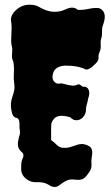

<svg xmlns="http://www.w3.org/2000/svg" viewBox="-20 -751 460 798"><path d="M26.4 -581.1 28.3 -636.7Q28.3 -650.4 25.9 -664.1Q23.4 -677.7 32.7 -692.9Q42 -708 60.5 -719.7Q79.1 -731.4 102.5 -731.4Q126 -731.4 139.6 -723.6Q153.3 -715.8 165 -710.9Q176.8 -706.1 191.4 -703.1Q222.7 -698.2 252 -711.9Q284.2 -727.5 303.7 -710Q324.2 -709 346.7 -713.9Q383.8 -721.7 397.5 -714.8Q427.7 -697.3 407.2 -644.5Q404.3 -636.7 404.3 -630.9Q404.3 -625 404.3 -619.1Q404.3 -601.6 401.4 -592.8Q398.4 -584 398.4 -578.1Q398.4 -572.3 398.4 -564.5Q400.4 -548.8 393.6 -534.2Q389.6 -525.4 389.6 -520Q389.6 -514.6 389.6 -509.8Q389.6 -497.1 376 -485.4Q353.5 -461.9 338.9 -461.9Q335.9 -461.9 333 -463.9Q330.1 -465.8 324.2 -467.8Q300.8 -475.6 274.9 -477.5Q249 -479.5 237.3 -476.6Q208 -470.7 201.2 -448.2Q193.4 -424.8 205.1 -412.1Q210 -406.2 215.8 -404.3Q221.7 -402.3 227.1 -403.8Q232.4 -405.3 241.7 -403.3Q251 -401.4 260.7 -398.4Q287.1 -392.6 296.4 -397Q305.7 -401.4 309.1 -400.4Q312.5 -399.4 314.5 -397.5Q321.3 -390.6 327.1 -390.6Q342.8 -391.6 348.6 -377.4Q354.5 -363.3 346.7 -342.8Q346.7 -339.8 343.8 -328.1Q336.9 -304.7 337.4 -295.9Q337.9 -287.1 334 -277.8Q330.1 -268.6 323.2 -261.7Q306.6 -247.1 287.1 -252.9Q278.3 -256.8 271.5 -263.7Q221.7 -278.3 204.1 -256.8Q194.3 -245.1 193.4 -236.3Q192.4 -227.5 192.4 -205.1V-168.9Q205.1 -160.2 215.8 -148.9Q226.6 -137.7 242.2 -136.7Q257.8 -135.7 270 -139.2Q282.2 -142.6 293 -146.5Q316.4 -156.2 335.9 -149.9Q355.5 -143.6 360.4 -132.8Q365.2 -122.1 362.3 -104.5Q359.4 -86.9 359.9 -78.6Q360.4 -70.3 360.4 -63.5Q360.4 -46.9 347.7 -31.2Q334 -10.7 322.3 -6.3Q310.5 -2 292 -4.4Q273.4 -6.8 261.7 -2.4Q250 2 240.7 8.8Q231.4 15.6 222.7 21.5Q208 31.2 189.5 21.5Q182.6 17.6 175.8 13.7Q158.2 4.9 132.8 6.3Q107.4 7.8 87.9 -8.3Q68.4 -24.4 67.9 -47.9Q67.4 -71.3 70.3 -81.5Q73.2 -91.8 76.2 -97.7Q80.1 -110.4 72.3 -117.2Q48.8 -135.7 55.7 -166Q58.6 -181.6 61.5 -190.4Q64.5 -199.2 62.5 -209.5Q60.5 -219.7 61 -228Q61.5 -236.3 60.5 -244.1Q58.6 -259.8 46.9 -261.7Q32.2 -263.7 27.3 -293Q21.5 -321.3 31.7 -349.6Q42 -377.9 40 -394Q38.1 -410.2 37.1 -423.8L38.1 -461.9Q38.1 -490.2 33.2 -500Q28.3 -509.8 30.3 -528.8Q32.2 -547.9 29.3 -558.1Q26.4 -568.4 26.4 -581.1Z"/></svg>

Font: Creepster
Style: Regular
Weight: 400
Designer: Font Diner, Inc
Foundry: Font Diner, Inc
Version: Version 1.002